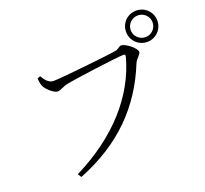

<svg xmlns="http://www.w3.org/2000/svg" viewBox="-143 -992 1286 1205"><g transform="rotate(-20 500.0 -389.0)"><path d="M777 -717C777 -658 823 -612 882 -612C939 -612 986 -658 986 -717C986 -775 939 -821 882 -821C823 -821 777 -775 777 -717ZM808 -717C808 -757 841 -789 882 -789C921 -789 954 -757 954 -717C954 -676 921 -644 882 -644C841 -644 808 -676 808 -717ZM245 -583C210 -583 189 -616 175 -640L155 -632C157 -604 161 -590 166 -578C176 -555 221 -512 248 -512C267 -512 287 -529 316 -535C373 -548 670 -587 709 -587C720 -587 726 -586 722 -569C657 -332 477 -126 187 19L202 43C492 -72 669 -258 771 -509C785 -542 812 -552 812 -571C812 -598 745 -648 719 -648C704 -648 698 -633 675 -628C629 -619 296 -583 245 -583Z"/></g></svg>

Font: Noto Serif CJK HK Light
Style: Regular
Weight: 300
Designer: Ryoko NISHIZUKA 西塚涼子 (kana & ideographs); Frank Grießhammer (Latin, Greek & Cyrillic); Wenlong ZHANG 张文龙 (bopomofo); San
Foundry: Adobe
Version: Version 2.001;hotconv 1.1.0;makeotfexe 2.6.0